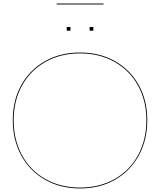

<svg xmlns="http://www.w3.org/2000/svg" viewBox="-20 -1055 902 1082"><path d="M52 -378Q52 -489 100 -575.5Q148 -662 234 -710.5Q320 -759 431 -759Q542 -759 628 -710.5Q714 -662 762 -575.5Q810 -489 810 -378Q810 -266 762 -178.5Q714 -91 628 -42Q542 7 431 7Q320 7 234 -42Q148 -91 100 -178.5Q52 -266 52 -378ZM805 -378Q805 -487 758 -572.5Q711 -658 626 -706Q541 -754 431 -754Q321 -754 236 -706Q151 -658 104 -572.5Q57 -487 57 -378Q57 -267 104 -180.5Q151 -94 236 -46Q321 2 431 2Q541 2 626 -46Q711 -94 758 -180.5Q805 -267 805 -378ZM377 -903V-882H356V-903ZM506 -903V-882H485V-903ZM563 -1030H299V-1035H563Z"/></svg>

Font: Hepta Slab Hairline
Style: Regular
Weight: 400
Designer: Michael LaGattuta
Foundry: Michael LaGattuta
Version: Version 1.100; ttfautohint (v1.8) -l 8 -r 50 -G 200 -x 14 -D